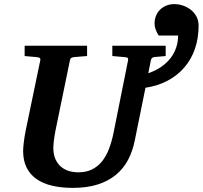

<svg xmlns="http://www.w3.org/2000/svg" viewBox="-20 -892 980 928"><path d="M939.9 -768.1Q939.9 -707.5 922.4 -656.5Q904.8 -605.5 871.6 -566.7Q838.4 -527.8 790.8 -502.4Q743.2 -477.1 683.1 -467.8L631.8 -214.8Q621.6 -162.6 599.4 -120.1Q577.1 -77.6 540.8 -47.4Q504.4 -17.1 452.6 -0.5Q400.9 16.1 332 16.1Q276.4 16.1 231.9 5.6Q187.5 -4.9 156.5 -26.6Q125.5 -48.3 108.6 -82Q91.8 -115.7 91.8 -162.1Q91.8 -176.3 95 -203.9Q98.1 -231.4 105 -265.1L174.8 -601.1Q176.3 -609.9 170.9 -612.5Q165.5 -615.2 154.8 -616.2Q146.5 -616.7 137.2 -617.7Q128.9 -618.7 118.9 -619.4Q108.9 -620.1 99.1 -621.1V-670.9H400.9V-621.1Q389.2 -620.1 378.2 -619.4Q367.2 -618.7 358.4 -617.7Q348.1 -616.7 338.9 -616.2Q330.1 -615.2 324.7 -612.1Q319.3 -608.9 317.9 -600.1L249 -265.1Q243.2 -236.3 240.5 -213.4Q237.8 -190.4 237.8 -176.8Q237.8 -145 248 -122.6Q258.3 -100.1 275.1 -85.9Q292 -71.8 313.7 -65.4Q335.4 -59.1 357.9 -59.1Q397 -59.1 425.5 -73.5Q454.1 -87.9 474.1 -113.3Q494.1 -138.7 507.3 -173.8Q520.5 -209 528.8 -250L599.1 -601.1Q600.6 -609.9 596.4 -612.5Q592.3 -615.2 580.1 -616.2Q570.8 -616.7 561.5 -617.7Q553.2 -618.7 543 -619.4Q532.7 -620.1 522.9 -621.1V-670.9H780.8V-621.1L725.1 -616.2Q718.3 -615.2 714.4 -611.1Q710.4 -606.9 709 -600.1L696.8 -538.1Q733.4 -550.8 760.5 -569.8Q787.6 -588.9 805.4 -612.5Q823.2 -636.2 832 -663.6Q840.8 -690.9 840.8 -720.2H747.1Q741.2 -729 736.8 -738.8Q732.9 -747.1 730 -757.3Q727.1 -767.6 727.1 -778.8Q727.1 -799.8 734.6 -817.1Q742.2 -834.5 755.1 -846.7Q768.1 -858.9 785.2 -865.5Q802.2 -872.1 821.8 -872.1Q843.8 -872.1 864.7 -865Q885.7 -857.9 902.6 -844.5Q919.4 -831.1 929.7 -811.8Q939.9 -792.5 939.9 -768.1Z"/></svg>

Font: Charis SIL
Style: Bold Italic
Weight: 700
Italic angle: -11°
Foundry: SIL International
Version: Version 4.112